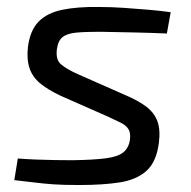

<svg xmlns="http://www.w3.org/2000/svg" viewBox="-20 -519 546 550"><path d="M264 -499Q298 -499 335 -496.5Q372 -494 406.5 -491Q441 -488 469 -484L458 -423Q412 -425 366 -426Q320 -427 266 -428Q224 -428 198 -425.5Q172 -423 159 -412.5Q146 -402 143 -378Q139 -348 155 -334.5Q171 -321 202 -307L338 -247Q376 -231 399 -213.5Q422 -196 431 -171.5Q440 -147 435 -109Q428 -55 399.5 -29.5Q371 -4 323 3.5Q275 11 207 11Q160 11 132.5 9Q105 7 81 4Q57 1 21 -3L31 -65Q55 -63 82 -62Q109 -61 136 -60.5Q163 -60 187 -60Q249 -61 283 -65.5Q317 -70 332.5 -82Q348 -94 352 -117Q355 -138 348 -149Q341 -160 326 -167.5Q311 -175 289 -185L153 -245Q119 -261 96.5 -279Q74 -297 65 -322.5Q56 -348 60 -384Q66 -432 90.5 -457Q115 -482 158.5 -491Q202 -500 264 -499Z"/></svg>

Font: Exo 2
Style: Italic
Weight: 400
Italic angle: -8°
Designer: Natanael Gama
Foundry: Natanael Gama
Version: Version 2.010